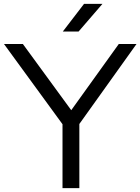

<svg xmlns="http://www.w3.org/2000/svg" viewBox="-34 -966 720 986"><path d="M287 0V-363L306 -302L-13.5 -740H83.5L348 -378H316L576 -740H667L354 -302L373.5 -362V0ZM288.5 -804 397.5 -946H492L369.5 -804Z"/></svg>

Font: Encode Sans SC Expanded
Style: Regular
Weight: 400
Width: 7
Designer: Multiple Designers
Foundry: Impallari Type
Version: Version 3.002